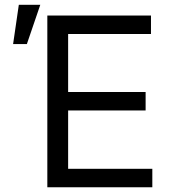

<svg xmlns="http://www.w3.org/2000/svg" viewBox="-20 -793 730 813"><path d="M180.4 -727.3H619.3V-649.1H268.5V-403.4H596.6V-325.3H268.5V-78.1H625V0H180.4ZM59.7 -772.7H150.6L93.8 -606.5H35.5Z"/></svg>

Font: Fast_Sans-Dotted
Style: Regular
Weight: 400
Version: Version 3.018